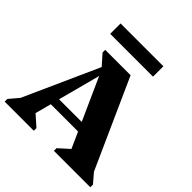

<svg xmlns="http://www.w3.org/2000/svg" viewBox="-225 -1054 1230 1230"><g transform="rotate(45 390.0 -439.5)"><path d="M2 0V-24L57 -89L285 -596L223 -666V-690H453L724 -87L778 -24V0H448V-24L519 -88L470 -197H223L194 -88L266 -24V0ZM238 -257H443L314 -544ZM173 -785V-879H561V-785Z"/></g></svg>

Font: Platypi ExtraBold
Style: Regular
Weight: 800
Designer: David Sargent
Foundry: Bolt Cutter Type
Version: Version 1.200; ttfautohint (v1.8.4.7-5d5b)